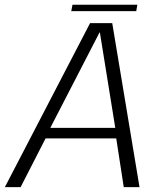

<svg xmlns="http://www.w3.org/2000/svg" viewBox="-41 -772 684 792"><path d="M-21 0H44L147 -201H438.5L469.5 0H534.5L422 -676.5H330.5ZM166.5 -244.5 369.5 -638H371L434.5 -244.5ZM253 -726H521L525.5 -752.5H258Z"/></svg>

Font: Anybody UltraCondensed Thin Light
Style: Italic
Weight: 300
Italic angle: -10°
Version: Version 1.111